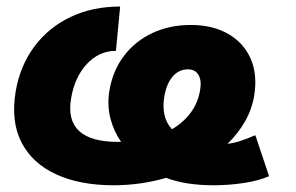

<svg xmlns="http://www.w3.org/2000/svg" viewBox="-20 -547 893 579"><path d="M322.3 11.7Q221.2 11.7 149.4 -21.2Q77.6 -54.2 44.9 -117.4Q12.2 -180.7 27.3 -271.5Q40.5 -348.6 83.3 -406.2Q126 -463.9 192.4 -495.6Q258.8 -527.3 342.3 -527.3L329.6 -393.6Q278.3 -393.6 241.5 -353.5Q204.6 -313.5 194.3 -249.5Q172.4 -119.1 336.4 -119.1Q340.8 -119.1 345.2 -119.1Q322.8 -151.4 312.7 -190.9Q302.7 -230.5 310.1 -274.4Q320.3 -335 354.5 -379.4Q388.7 -423.8 440.4 -447.8Q492.2 -471.7 554.7 -471.7Q621.6 -471.7 668.5 -444.6Q715.3 -417.5 736.1 -369.6Q756.8 -321.8 746.6 -258.8Q739.7 -217.3 718.8 -180.7Q697.8 -144 666 -113.3Q686.5 -115.7 705.3 -122.1Q724.1 -128.4 750 -139.2L791.5 -15.6Q760.3 -2 715.1 4.9Q669.9 11.7 624.5 11.7Q539.6 11.7 481 -10.7Q403.8 11.7 322.3 11.7ZM498.5 -157.2Q532.7 -177.2 554.9 -207Q577.1 -236.8 583.5 -275.4Q588.4 -304.7 578.4 -321.3Q568.4 -337.9 546.9 -337.9Q519 -337.9 500.2 -315.7Q481.4 -293.5 475.1 -253.4Q470.7 -225.6 475.8 -201.2Q481 -176.8 498.5 -157.2Z"/></svg>

Font: Inter Display ExtraBold
Style: Italic
Weight: 800
Italic angle: -9.39999°
Designer: Rasmus Andersson
Foundry: rsms
Version: Version 4.000;git-a52131595